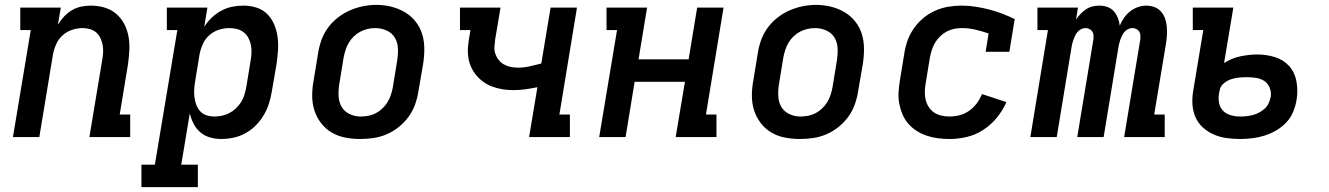

<svg xmlns="http://www.w3.org/2000/svg" viewBox="-20 -561 5440 786"><path d="M33 0 106 -438H63V-530H229L217 -460Q228 -478 242.5 -493.5Q257 -509 275 -519.5Q293 -530 313 -534Q333 -538 352 -538Q381 -538 408 -530Q435 -522 455.5 -504.5Q476 -487 488.5 -463Q501 -439 506 -412Q511 -385 509.5 -356Q508 -327 504 -298L470 -92H513V0H346L398 -313Q401 -329 402 -344.5Q403 -360 400.5 -375Q398 -390 391.5 -404Q385 -418 374.5 -427.5Q364 -437 349 -441.5Q334 -446 318 -446Q297 -446 275.5 -439Q254 -432 237 -417Q220 -402 210.5 -381Q201 -360 197 -339L141 0Z M559 205V113H614L706 -438H663V-530H829L816 -451Q829 -472 847 -489Q865 -506 886.5 -517.5Q908 -529 931 -533.5Q954 -538 977 -538Q1005 -538 1031 -529.5Q1057 -521 1075 -502.5Q1093 -484 1103 -459.5Q1113 -435 1116.5 -408.5Q1120 -382 1118 -354Q1116 -326 1112 -298L1093 -188Q1089 -163 1081.5 -138.5Q1074 -114 1060.5 -91Q1047 -68 1028 -48.5Q1009 -29 985.5 -16Q962 -3 936.5 2.5Q911 8 886 8Q862 8 839.5 1.5Q817 -5 800 -19.5Q783 -34 772.5 -54.5Q762 -75 757 -97L722 113H790V205ZM858 -84Q874 -84 889.5 -87.5Q905 -91 919.5 -98.5Q934 -106 946 -117.5Q958 -129 967 -143Q976 -157 980.5 -172.5Q985 -188 988 -203L1006 -313Q1009 -329 1009.5 -345.5Q1010 -362 1007 -377Q1004 -392 997 -405.5Q990 -419 978 -428.5Q966 -438 951 -442Q936 -446 919 -446Q919 -446 919 -446Q919 -446 919 -446Q897 -446 875.5 -439Q854 -432 837 -417Q820 -402 810.5 -381Q801 -360 797 -339L779 -229Q776 -212 775 -195.5Q774 -179 776 -163Q778 -147 783.5 -132Q789 -117 799.5 -105.5Q810 -94 825.5 -89Q841 -84 858 -84Z M1454 8Q1423 8 1392.5 2Q1362 -4 1337 -19Q1312 -34 1294 -57.5Q1276 -81 1267 -109.5Q1258 -138 1258 -169.5Q1258 -201 1264 -232L1282 -342Q1286 -369 1295.5 -396Q1305 -423 1322 -446.5Q1339 -470 1362.5 -488.5Q1386 -507 1412.5 -518.5Q1439 -530 1466 -535.5Q1493 -541 1521 -541Q1553 -541 1582.5 -533.5Q1612 -526 1637.5 -511Q1663 -496 1681.5 -472.5Q1700 -449 1708.5 -420.5Q1717 -392 1717 -360.5Q1717 -329 1712 -298L1693 -188Q1689 -161 1679.5 -134Q1670 -107 1653 -83.5Q1636 -60 1613 -41.5Q1590 -23 1563.5 -11.5Q1537 0 1509 4Q1481 8 1454 8ZM1456 -84Q1472 -84 1488 -87Q1504 -90 1518.5 -97.5Q1533 -105 1545.5 -117Q1558 -129 1566.5 -143Q1575 -157 1580 -172Q1585 -187 1588 -203L1606 -313Q1610 -338 1609 -362.5Q1608 -387 1596.5 -406.5Q1585 -426 1563 -436Q1541 -446 1517 -446Q1501 -446 1485.5 -442.5Q1470 -439 1455.5 -431.5Q1441 -424 1429 -412.5Q1417 -401 1408.5 -387Q1400 -373 1395 -357.5Q1390 -342 1387 -327L1369 -217Q1365 -193 1366 -168.5Q1367 -144 1378 -124.5Q1389 -105 1410.5 -94.5Q1432 -84 1456 -84Q1456 -84 1456 -84Q1456 -84 1456 -84Z M2146 0 2180 -204Q2156 -199 2131 -195.5Q2106 -192 2081 -192Q2059 -192 2037.5 -195.5Q2016 -199 1996.5 -206Q1977 -213 1960 -225Q1943 -237 1930 -252.5Q1917 -268 1908.5 -287Q1900 -306 1897 -327.5Q1894 -349 1896 -371Q1898 -393 1902 -414L1906 -438H1863V-530H2029L2007 -399Q2005 -384 2004 -369Q2003 -354 2008 -340Q2013 -326 2022 -315Q2031 -304 2043.5 -297Q2056 -290 2070.5 -287Q2085 -284 2100 -284Q2125 -284 2148.5 -289.5Q2172 -295 2196 -301L2234 -530H2342L2270 -92H2313V0Z M2433 0 2506 -438H2463V-530H2629L2594 -318H2799L2834 -530H2942L2870 -92H2913V0H2746L2784 -226H2578L2541 0Z M3254 8Q3223 8 3192.5 2Q3162 -4 3137 -19Q3112 -34 3094 -57.5Q3076 -81 3067 -109.5Q3058 -138 3058 -169.5Q3058 -201 3064 -232L3082 -342Q3086 -369 3095.5 -396Q3105 -423 3122 -446.5Q3139 -470 3162.5 -488.5Q3186 -507 3212.5 -518.5Q3239 -530 3266 -535.5Q3293 -541 3321 -541Q3353 -541 3382.5 -533.5Q3412 -526 3437.5 -511Q3463 -496 3481.5 -472.5Q3500 -449 3508.5 -420.5Q3517 -392 3517 -360.5Q3517 -329 3512 -298L3493 -188Q3489 -161 3479.5 -134Q3470 -107 3453 -83.5Q3436 -60 3413 -41.5Q3390 -23 3363.5 -11.5Q3337 0 3309 4Q3281 8 3254 8ZM3256 -84Q3272 -84 3288 -87Q3304 -90 3318.5 -97.5Q3333 -105 3345.5 -117Q3358 -129 3366.5 -143Q3375 -157 3380 -172Q3385 -187 3388 -203L3406 -313Q3410 -338 3409 -362.5Q3408 -387 3396.5 -406.5Q3385 -426 3363 -436Q3341 -446 3317 -446Q3301 -446 3285.5 -442.5Q3270 -439 3255.5 -431.5Q3241 -424 3229 -412.5Q3217 -401 3208.5 -387Q3200 -373 3195 -357.5Q3190 -342 3187 -327L3169 -217Q3165 -193 3166 -168.5Q3167 -144 3178 -124.5Q3189 -105 3210.5 -94.5Q3232 -84 3256 -84Q3256 -84 3256 -84Q3256 -84 3256 -84Z M3868 8Q3844 8 3820 5Q3796 2 3774 -5.5Q3752 -13 3733 -25Q3714 -37 3699 -54Q3684 -71 3675 -92Q3666 -113 3661.5 -136Q3657 -159 3658.5 -183.5Q3660 -208 3664 -232L3682 -342Q3686 -369 3695.5 -395.5Q3705 -422 3721.5 -445.5Q3738 -469 3760.5 -487.5Q3783 -506 3809 -517.5Q3835 -529 3862.5 -533.5Q3890 -538 3917 -538Q3946 -538 3974.5 -533.5Q4003 -529 4030 -522Q4057 -515 4083 -505Q4109 -495 4134 -483L4112 -349H4015L4027 -424Q4001 -433 3973.5 -439.5Q3946 -446 3918 -446Q3903 -446 3887 -443Q3871 -440 3856.5 -432.5Q3842 -425 3829.5 -413Q3817 -401 3808.5 -387Q3800 -373 3795 -357.5Q3790 -342 3787 -327L3769 -217Q3766 -200 3766 -183Q3766 -166 3770 -150.5Q3774 -135 3783 -121.5Q3792 -108 3805.5 -99.5Q3819 -91 3835 -87.5Q3851 -84 3868 -84Q3888 -84 3909 -89.5Q3930 -95 3948 -108Q3966 -121 3979 -138.5Q3992 -156 4000 -176L4100 -143Q4085 -109 4061 -79.5Q4037 -50 4005.5 -29.5Q3974 -9 3938.5 -0.5Q3903 8 3868 8Z M4198 0 4270 -438H4227V-530H4393L4385 -481Q4393 -493 4403.5 -504Q4414 -515 4426 -523Q4438 -531 4452 -534.5Q4466 -538 4480 -538Q4480 -538 4480 -538Q4480 -538 4480 -538Q4498 -538 4513.5 -532.5Q4529 -527 4539.5 -515Q4550 -503 4556 -488Q4562 -473 4564 -456Q4571 -473 4581.5 -488Q4592 -503 4606.5 -514.5Q4621 -526 4638.5 -532Q4656 -538 4672 -538Q4690 -538 4706 -532Q4722 -526 4733 -513.5Q4744 -501 4749.5 -485Q4755 -469 4756.5 -452Q4758 -435 4757 -417Q4756 -399 4753 -381L4705 -92H4748V0H4582L4648 -399Q4649 -408 4648.5 -416.5Q4648 -425 4643.5 -432Q4639 -439 4631.5 -442.5Q4624 -446 4615 -446Q4606 -446 4597.5 -441.5Q4589 -437 4583 -430Q4577 -423 4573 -414.5Q4569 -406 4566 -397.5Q4563 -389 4561 -380.5Q4559 -372 4558 -364L4498 0H4390L4456 -399Q4457 -408 4456.5 -416.5Q4456 -425 4451.5 -432Q4447 -439 4439.5 -442.5Q4432 -446 4423 -446Q4414 -446 4405.5 -441.5Q4397 -437 4391 -430Q4385 -423 4381 -414.5Q4377 -406 4374 -397.5Q4371 -389 4369 -380.5Q4367 -372 4366 -364L4306 0Z M5056 8Q5028 8 5000 4Q4972 0 4947.5 -11Q4923 -22 4903.5 -40Q4884 -58 4873.5 -82.5Q4863 -107 4861.5 -135Q4860 -163 4865 -191L4906 -438H4863V-530H5029L4991 -303Q5007 -313 5024 -320Q5041 -327 5058 -330.5Q5075 -334 5092.5 -336Q5110 -338 5127 -338Q5165 -338 5200 -327Q5235 -316 5258 -290Q5281 -264 5287.5 -227Q5294 -190 5288 -153Q5284 -128 5274 -103.5Q5264 -79 5245.5 -59.5Q5227 -40 5203.5 -26.5Q5180 -13 5155.5 -5.5Q5131 2 5106 5Q5081 8 5056 8ZM5058 -84Q5071 -84 5084 -85.5Q5097 -87 5110 -90.5Q5123 -94 5135 -100.5Q5147 -107 5157.5 -116.5Q5168 -126 5173.5 -138.5Q5179 -151 5182 -164Q5185 -183 5178 -201Q5171 -219 5156.5 -229Q5142 -239 5123 -242Q5104 -245 5085 -245Q5068 -245 5052 -243.5Q5036 -242 5019.5 -236.5Q5003 -231 4989 -219Q4975 -207 4973 -191L4970 -176Q4967 -156 4971 -137.5Q4975 -119 4988 -106.5Q5001 -94 5019.5 -89Q5038 -84 5058 -84Z"/></svg>

Font: Iosevka Slab Semibold Extended
Style: Italic
Weight: 600
Width: 7
Italic angle: -9°
Monospace: yes
Designer: Belleve Invis
Foundry: Belleve Invis
Version: Version 11.1.0; ttfautohint (v1.8.3)